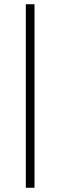

<svg xmlns="http://www.w3.org/2000/svg" viewBox="-20 -750 285 907"><path d="M102 137V-730H143V137Z"/></svg>

Font: Arima ExtraLight
Style: Regular
Weight: 250
Designer: Joana Correia and Natanael Gama
Foundry: NDISCOVER
Version: Version 1.101;gftools[0.9.23]